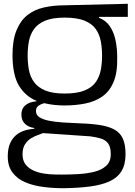

<svg xmlns="http://www.w3.org/2000/svg" viewBox="-20 -673 711 1014"><path d="M314 321Q262 321 210 314.5Q158 308 115.5 290.5Q73 273 47 239.5Q21 206 21 153Q21 113 32.5 86Q44 59 63.5 42Q83 25 108 17Q133 9 161 7V3Q131 -1 112 -19Q93 -37 93 -68Q93 -86 100.5 -100.5Q108 -115 125.5 -125Q143 -135 172 -138V-141Q115 -164 81 -219Q47 -274 46 -379V-381Q46 -461 67 -512.5Q88 -564 124.5 -593Q161 -622 211.5 -633.5Q262 -645 321 -645L655 -653V-584H503V-579Q540 -565 561 -533Q582 -501 590.5 -459Q599 -417 599 -371V-370Q601 -290 579.5 -239.5Q558 -189 519 -162.5Q480 -136 429 -126Q378 -116 321 -116Q293 -116 266 -119Q239 -122 214 -128Q197 -124 183.5 -114.5Q170 -105 170 -87Q170 -65 189.5 -53Q209 -41 241 -35Q273 -29 308.5 -26.5Q344 -24 374 -23Q447 -21 498.5 -14Q550 -7 582 10Q614 27 628.5 58.5Q643 90 643 141Q643 196 621.5 231Q600 266 558 285Q516 304 455 312Q394 320 314 321ZM307 249Q348 249 393 246.5Q438 244 477 234.5Q516 225 540.5 203Q565 181 565 141Q565 103 551 84.5Q537 66 512.5 58.5Q488 51 456 47L207 30Q198 34 180.5 40Q163 46 144.5 57Q126 68 112.5 88.5Q99 109 99 141Q99 175 115 195.5Q131 216 156.5 227.5Q182 239 211 243.5Q240 248 265.5 248.5Q291 249 307 249ZM321 -179Q388 -179 427.5 -195.5Q467 -212 486.5 -240.5Q506 -269 512.5 -304.5Q519 -340 519 -379Q519 -418 512.5 -454Q506 -490 486.5 -518.5Q467 -547 427.5 -563.5Q388 -580 321 -580Q257 -580 218 -563.5Q179 -547 159 -518.5Q139 -490 132.5 -454Q126 -418 126 -379Q126 -340 132.5 -304.5Q139 -269 159 -240.5Q179 -212 218 -195.5Q257 -179 321 -179Z"/></svg>

Font: Matangi Medium
Style: Regular
Weight: 500
Designer: Prashant Pant
Foundry: The Graphic Ant
Version: Version 3.002